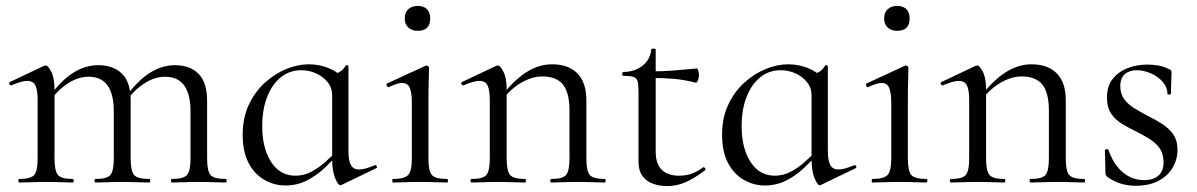

<svg xmlns="http://www.w3.org/2000/svg" viewBox="-20 -616 4039 648"><path d="M560 0Q557 0 557 -6Q557 -12 560 -12Q599 -12 611 -25.5Q623 -39 623 -81V-240Q623 -357 537 -357Q501 -357 465.5 -333.5Q430 -310 403 -270L399 -282Q442 -342 484 -369Q526 -396 570 -396Q622 -396 650.5 -366.5Q679 -337 679 -275V-81Q679 -39 690.5 -25.5Q702 -12 742 -12Q745 -12 745 -6Q745 0 742 0Q725 0 701 -1Q677 -2 651 -2Q625 -2 601.5 -1Q578 0 560 0ZM302 0Q299 0 299 -6Q299 -12 302 -12Q341 -12 352.5 -25.5Q364 -39 364 -81V-240Q364 -357 279 -357Q243 -357 207.5 -333.5Q172 -310 145 -270L141 -282Q183 -342 225 -369Q267 -396 311 -396Q363 -396 392 -367Q421 -338 421 -277V-81Q421 -39 432.5 -25.5Q444 -12 484 -12Q487 -12 487 -6Q487 0 484 0Q466 0 442.5 -1Q419 -2 393 -2Q367 -2 343 -1Q319 0 302 0ZM45 0Q42 0 42 -6Q42 -12 45 -12Q84 -12 95.5 -25.5Q107 -39 107 -81V-279Q107 -312 99.5 -327.5Q92 -343 72 -343Q62 -343 48.5 -339Q35 -335 18 -328Q14 -327 11.5 -332Q9 -337 13 -339L129 -394Q132 -395 135 -395Q142 -395 153 -374Q164 -353 164 -313V-81Q164 -39 175.5 -25.5Q187 -12 226 -12Q229 -12 229 -6Q229 0 226 0Q209 0 185.5 -1Q162 -2 136 -2Q110 -2 86 -1Q62 0 45 0Z M943 10Q905 10 871.5 -9.5Q838 -29 818.5 -67Q799 -105 799 -161Q799 -218 819.5 -262Q840 -306 873.5 -336.5Q907 -367 946 -383Q985 -399 1022 -399Q1058 -399 1089.5 -386Q1121 -373 1141 -350L1101 -294Q1101 -320 1085.5 -339Q1070 -358 1046.5 -368.5Q1023 -379 997 -379Q957 -379 927.5 -355Q898 -331 881.5 -288.5Q865 -246 865 -190Q865 -116 895 -69.5Q925 -23 977 -23Q1005 -23 1030 -36Q1055 -49 1077 -68.5Q1099 -88 1117 -107L1125 -100Q1103 -75 1076 -49.5Q1049 -24 1016 -7Q983 10 943 10ZM1128 9Q1121 9 1111 -15Q1101 -39 1101 -80V-361Q1117 -368 1127.5 -374Q1138 -380 1147 -395Q1148 -397 1152 -396Q1156 -395 1156 -392V-107Q1156 -73 1164.5 -58.5Q1173 -44 1191 -44Q1202 -44 1214.5 -47.5Q1227 -51 1244 -58Q1249 -60 1251.5 -55Q1254 -50 1249 -48L1133 8Q1131 9 1128 9Z M1306 0Q1304 0 1304 -6Q1304 -12 1306 -12Q1345 -12 1357.5 -25.5Q1370 -39 1370 -81V-268Q1370 -303 1363 -319.5Q1356 -336 1337 -336Q1329 -336 1318 -332.5Q1307 -329 1292 -322Q1288 -321 1285.5 -326.5Q1283 -332 1286 -334L1416 -394Q1419 -395 1420 -395Q1422 -395 1425 -392.5Q1428 -390 1428 -387Q1428 -379 1427 -348Q1426 -317 1426 -269V-81Q1426 -39 1437.5 -25.5Q1449 -12 1489 -12Q1492 -12 1492 -6Q1492 0 1489 0Q1471 0 1447.5 -1Q1424 -2 1398 -2Q1372 -2 1348.5 -1Q1325 0 1306 0ZM1390 -512Q1370 -512 1358 -523Q1346 -534 1346 -554Q1346 -574 1358 -585Q1370 -596 1390 -596Q1410 -596 1421 -585Q1432 -574 1432 -554Q1432 -512 1390 -512Z M1840 0Q1837 0 1837 -6Q1837 -12 1840 -12Q1879 -12 1890.5 -25.5Q1902 -39 1902 -81V-243Q1902 -303 1880 -330.5Q1858 -358 1810 -358Q1774 -358 1736 -335Q1698 -312 1671 -272L1667 -284Q1711 -343 1754.5 -371Q1798 -399 1843 -399Q1898 -399 1928.5 -368.5Q1959 -338 1959 -277V-81Q1959 -39 1970.5 -25.5Q1982 -12 2021 -12Q2024 -12 2024 -6Q2024 0 2021 0Q2004 0 1980.5 -1Q1957 -2 1931 -2Q1905 -2 1881 -1Q1857 0 1840 0ZM1571 0Q1568 0 1568 -6Q1568 -12 1571 -12Q1610 -12 1621.5 -25.5Q1633 -39 1633 -81V-279Q1633 -312 1625.5 -327.5Q1618 -343 1598 -343Q1588 -343 1574.5 -339Q1561 -335 1544 -328Q1540 -327 1537.5 -332Q1535 -337 1539 -339L1655 -394Q1658 -395 1661 -395Q1668 -395 1679 -374Q1690 -353 1690 -313V-81Q1690 -39 1701.5 -25.5Q1713 -12 1752 -12Q1755 -12 1755 -6Q1755 0 1752 0Q1735 0 1711.5 -1Q1688 -2 1662 -2Q1636 -2 1612 -1Q1588 0 1571 0Z M2231 12Q2207 12 2185 4.5Q2163 -3 2149 -21Q2135 -39 2135 -70V-305Q2135 -329 2132 -341Q2129 -353 2118 -356.5Q2107 -360 2084 -360Q2080 -360 2080 -366.5Q2080 -373 2084 -373Q2124 -374 2149.5 -395Q2175 -416 2178 -449Q2178 -452 2185.5 -452Q2193 -452 2193 -449V-104Q2193 -63 2213.5 -43Q2234 -23 2272 -23Q2298 -23 2318.5 -31.5Q2339 -40 2352 -51Q2356 -53 2359.5 -48.5Q2363 -44 2359 -41Q2322 -13 2292.5 -0.5Q2263 12 2231 12ZM2328 -337Q2289 -347 2253 -350Q2217 -353 2176 -353V-375Q2216 -375 2253 -378Q2290 -381 2332 -385Q2334 -385 2336.5 -378Q2339 -371 2339 -361Q2339 -354 2335.5 -345Q2332 -336 2328 -337Z M2561 10Q2523 10 2489.5 -9.5Q2456 -29 2436.5 -67Q2417 -105 2417 -161Q2417 -218 2437.5 -262Q2458 -306 2491.5 -336.5Q2525 -367 2564 -383Q2603 -399 2640 -399Q2676 -399 2707.5 -386Q2739 -373 2759 -350L2719 -294Q2719 -320 2703.5 -339Q2688 -358 2664.5 -368.5Q2641 -379 2615 -379Q2575 -379 2545.5 -355Q2516 -331 2499.5 -288.5Q2483 -246 2483 -190Q2483 -116 2513 -69.5Q2543 -23 2595 -23Q2623 -23 2648 -36Q2673 -49 2695 -68.5Q2717 -88 2735 -107L2743 -100Q2721 -75 2694 -49.5Q2667 -24 2634 -7Q2601 10 2561 10ZM2746 9Q2739 9 2729 -15Q2719 -39 2719 -80V-361Q2735 -368 2745.5 -374Q2756 -380 2765 -395Q2766 -397 2770 -396Q2774 -395 2774 -392V-107Q2774 -73 2782.5 -58.5Q2791 -44 2809 -44Q2820 -44 2832.5 -47.5Q2845 -51 2862 -58Q2867 -60 2869.5 -55Q2872 -50 2867 -48L2751 8Q2749 9 2746 9Z M2924 0Q2922 0 2922 -6Q2922 -12 2924 -12Q2963 -12 2975.5 -25.5Q2988 -39 2988 -81V-268Q2988 -303 2981 -319.5Q2974 -336 2955 -336Q2947 -336 2936 -332.5Q2925 -329 2910 -322Q2906 -321 2903.5 -326.5Q2901 -332 2904 -334L3034 -394Q3037 -395 3038 -395Q3040 -395 3043 -392.5Q3046 -390 3046 -387Q3046 -379 3045 -348Q3044 -317 3044 -269V-81Q3044 -39 3055.5 -25.5Q3067 -12 3107 -12Q3110 -12 3110 -6Q3110 0 3107 0Q3089 0 3065.5 -1Q3042 -2 3016 -2Q2990 -2 2966.5 -1Q2943 0 2924 0ZM3008 -512Q2988 -512 2976 -523Q2964 -534 2964 -554Q2964 -574 2976 -585Q2988 -596 3008 -596Q3028 -596 3039 -585Q3050 -574 3050 -554Q3050 -512 3008 -512Z M3458 0Q3455 0 3455 -6Q3455 -12 3458 -12Q3497 -12 3508.5 -25.5Q3520 -39 3520 -81V-243Q3520 -303 3498 -330.5Q3476 -358 3428 -358Q3392 -358 3354 -335Q3316 -312 3289 -272L3285 -284Q3329 -343 3372.5 -371Q3416 -399 3461 -399Q3516 -399 3546.5 -368.5Q3577 -338 3577 -277V-81Q3577 -39 3588.5 -25.5Q3600 -12 3639 -12Q3642 -12 3642 -6Q3642 0 3639 0Q3622 0 3598.5 -1Q3575 -2 3549 -2Q3523 -2 3499 -1Q3475 0 3458 0ZM3189 0Q3186 0 3186 -6Q3186 -12 3189 -12Q3228 -12 3239.5 -25.5Q3251 -39 3251 -81V-279Q3251 -312 3243.5 -327.5Q3236 -343 3216 -343Q3206 -343 3192.5 -339Q3179 -335 3162 -328Q3158 -327 3155.5 -332Q3153 -337 3157 -339L3273 -394Q3276 -395 3279 -395Q3286 -395 3297 -374Q3308 -353 3308 -313V-81Q3308 -39 3319.5 -25.5Q3331 -12 3370 -12Q3373 -12 3373 -6Q3373 0 3370 0Q3353 0 3329.5 -1Q3306 -2 3280 -2Q3254 -2 3230 -1Q3206 0 3189 0Z M3761 -325Q3761 -299 3774.5 -281Q3788 -263 3808.5 -250.5Q3829 -238 3852 -226Q3878 -213 3901 -198.5Q3924 -184 3939 -163.5Q3954 -143 3954 -110Q3954 -78 3938 -50.5Q3922 -23 3890.5 -6Q3859 11 3813 11Q3788 11 3765 4.5Q3742 -2 3717 -19Q3715 -21 3713 -24Q3711 -27 3711 -31L3709 -109Q3709 -112 3714.5 -112.5Q3720 -113 3721 -110Q3733 -76 3751 -53.5Q3769 -31 3792 -19.5Q3815 -8 3841 -8Q3873 -8 3890.5 -24Q3908 -40 3907 -71Q3906 -100 3892 -118Q3878 -136 3857.5 -148.5Q3837 -161 3815 -172Q3790 -184 3767.5 -197.5Q3745 -211 3730.5 -232Q3716 -253 3716 -287Q3716 -326 3736 -350.5Q3756 -375 3787 -386.5Q3818 -398 3852 -398Q3871 -398 3889 -395Q3907 -392 3925 -383Q3934 -380 3934 -372Q3934 -356 3933 -338.5Q3932 -321 3932 -299Q3932 -297 3926 -297Q3920 -297 3920 -299Q3920 -322 3904 -340Q3888 -358 3864 -368.5Q3840 -379 3816 -379Q3792 -379 3776.5 -366Q3761 -353 3761 -325Z"/></svg>

Font: Cormorant Infant Light
Style: Regular
Weight: 400
Version: Version 4.001